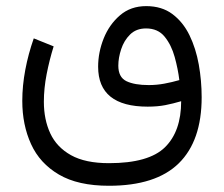

<svg xmlns="http://www.w3.org/2000/svg" viewBox="-20 -386 725 622"><path d="M333 215.8Q232.4 215.8 170.7 179.4Q108.9 143.1 80.6 80.8Q52.2 18.6 52.2 -59.1Q52.2 -108.4 62 -160.2Q71.8 -211.9 89.4 -261.7L153.8 -235.8Q140.1 -191.9 131.1 -145.8Q122.1 -99.6 122.1 -56.2Q122.1 1 142.8 45.9Q163.6 90.8 210 116.7Q256.3 142.6 333 142.6Q461.9 142.6 514.4 91.1Q566.9 39.6 566.9 -58.1Q540.5 -50.3 515.4 -45.4Q490.2 -40.5 458.5 -40.5Q297.9 -40.5 297.9 -169.9Q297.9 -216.3 315.9 -261.5Q334 -306.6 368.7 -336.4Q403.3 -366.2 453.6 -366.2Q503.9 -366.2 538.3 -340.6Q572.8 -314.9 593.8 -272Q614.7 -229 624 -176.8Q633.3 -124.5 633.3 -70.8Q633.3 70.3 559.1 143.1Q484.9 215.8 333 215.8ZM461.9 -110.4Q487.3 -110.4 512.2 -115Q537.1 -119.6 561 -126.5Q556.6 -162.6 545.9 -201.4Q535.2 -240.2 513.4 -267.1Q491.7 -293.9 453.1 -293.9Q421.4 -293.9 401.6 -274.4Q381.8 -254.9 372.6 -226.8Q363.3 -198.7 363.3 -173.3Q363.3 -135.7 389.6 -123Q416 -110.4 461.9 -110.4Z"/></svg>

Font: Vazirmatn FD NL Light
Style: Regular
Weight: 300
Designer: Saber Rastikerdar
Foundry: Saber Rastikerdar
Version: Version 33.003